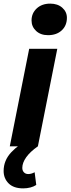

<svg xmlns="http://www.w3.org/2000/svg" viewBox="-35 -807 389 1059"><path d="M19 0 126 -538H281L174 0ZM230 -613Q189 -613 164 -636.5Q139 -660 139 -694Q139 -734 167.5 -760.5Q196 -787 242 -787Q283 -787 308.5 -764.5Q334 -742 334 -709Q334 -666 305.5 -639.5Q277 -613 230 -613ZM93 232Q40 232 12.5 204.5Q-15 177 -15 136Q-15 78 27 33Q69 -12 133 -42L174 0Q131 30 109.5 60.5Q88 91 88 119Q88 134 97 143.5Q106 153 121 153Q129 153 138 150.5Q147 148 156 143L165 213Q152 222 133 227Q114 232 93 232Z"/></svg>

Font: MOST Montserrat
Style: Bold Italic
Weight: 700
Italic angle: -11.3°
Designer: Julieta Ulanovsky
Foundry: Julieta Ulanovsky
Version: Version 8.000;March 11, 2024;FontCreator 15.0.0.2926 64-bit